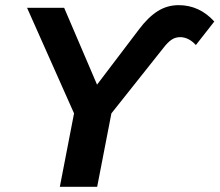

<svg xmlns="http://www.w3.org/2000/svg" viewBox="-20 -718 844 738"><path d="M353.5 0H210L264.6 -282.2L84 -688H226.6L353 -392.6L514.2 -605Q549.3 -651.9 585.9 -675Q622.6 -698.2 666.5 -698.2Q746.6 -698.2 803.7 -635.3L732.9 -544.9Q705.1 -575.2 672.4 -575.2Q653.8 -575.2 639.2 -565.2Q624.5 -555.2 608.4 -534.2L408.2 -282.2Z"/></svg>

Font: Liberation Sans
Style: Bold Italic
Weight: 700
Italic angle: -12°
Designer: Steve Matteson
Foundry: Ascender Corporation
Version: Version 2.1.5